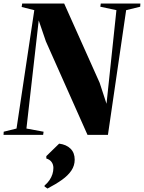

<svg xmlns="http://www.w3.org/2000/svg" viewBox="-47 -763 814 1086"><path d="M-27 0 -26 -18 46.5 -36 147 -705.5 75.5 -723.5 78.5 -743H316L516.5 -295L555.5 -176L611.5 -705.5L520.5 -725L523 -743H747L746 -725L666.5 -705.5L563.5 0H448L212.5 -529L172 -647.5L102.5 -36L199.5 -18L197 0ZM205 292V286.5Q222 272 233 255.8Q244 239.5 249.5 222.2Q255 205 255 187Q255 168 245 153.8Q235 139.5 215 133.5V120L287.5 49.5Q328 54.5 351.8 77.8Q375.5 101 375.5 140Q375.5 173.5 357 201.2Q338.5 229 304 253.8Q269.5 278.5 221.5 303.5Z"/></svg>

Font: Merriweather 144pt Black
Style: Italic
Weight: 900
Italic angle: -7.8°
Version: Version 2.101